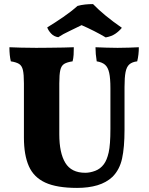

<svg xmlns="http://www.w3.org/2000/svg" viewBox="-20 -910 731 939"><path d="M589 -275Q589 -189 577 -134.5Q565 -80 530 -45Q500 -17 456.5 -4Q413 9 357 9Q258 9 201.5 -17Q145 -43 121 -97.5Q97 -152 97 -237V-502Q97 -546 92 -567.5Q87 -589 73 -597.5Q59 -606 33 -610Q26 -639 26 -679Q46 -678 82.5 -677Q119 -676 157 -676Q182 -676 219.5 -676.5Q257 -677 291 -677.5Q325 -678 341 -679Q341 -659 340 -642Q339 -625 335 -610Q308 -606 294 -597.5Q280 -589 275 -567.5Q270 -546 270 -502V-253Q270 -162 299.5 -113.5Q329 -65 397 -65Q420 -65 445.5 -74.5Q471 -84 488 -107Q503 -127 511.5 -164.5Q520 -202 520 -280V-478Q520 -527 514 -554Q508 -581 493.5 -593.5Q479 -606 453 -610Q447 -646 447 -679Q467 -678 500 -677Q533 -676 555 -676Q582 -676 611 -677Q640 -678 659 -679Q659 -661 657 -643.5Q655 -626 651 -610Q626 -607 612.5 -595Q599 -583 594 -557Q589 -531 589 -484ZM265 -728Q244 -731 230 -746Q216 -761 211 -776Q249 -799 289 -826.5Q329 -854 359 -881Q377 -886 396 -888Q415 -890 435 -890Q488 -835 576 -774Q562 -757 543.5 -744.5Q525 -732 497 -727Q472 -742 440.5 -758Q409 -774 379 -787Q356 -775 321.5 -759Q287 -743 265 -728Z"/></svg>

Font: Vollkorn ExtraBold
Style: Regular
Weight: 800
Designer: Friedrich Althausen
Foundry: Friedrich Althausen
Version: Version 5.000; ttfautohint (v1.8.3)